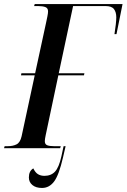

<svg xmlns="http://www.w3.org/2000/svg" viewBox="-52 -734 627 951"><path d="M-32 0 -29 -10H-12Q12 -10 30 -19Q48 -28 55 -59L120 -361H52L54 -371H122L177 -625Q180 -639 183 -654Q186 -669 186 -678Q186 -694 172.5 -699Q159 -704 137 -704H117L120 -714H555L525 -565H515Q519 -590 521.5 -612.5Q524 -635 524 -648Q524 -674 512.5 -689Q501 -704 471 -704H310L239 -371H366L364 -361H237L174 -63Q170 -44 170 -35Q170 -19 182 -14.5Q194 -10 214 -10H249L246 0ZM156 197Q126 197 108.5 182.5Q91 168 91 145Q91 113 113 100Q123 121 136.5 129Q150 137 168 137Q201 137 220.5 116Q240 95 252 41L263 -10H273L260 46Q240 133 216 165Q192 197 156 197Z"/></svg>

Font: Noto Serif Display ExtraCondensed SemiBold
Style: Italic
Weight: 600
Width: 2
Italic angle: -12°
Designer: Monotype Design Team
Foundry: Monotype Imaging Inc.
Version: Version 2.009